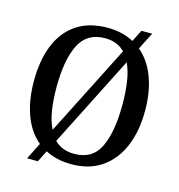

<svg xmlns="http://www.w3.org/2000/svg" viewBox="-115 -857 933 999"><g transform="rotate(15 351.0 -357.5)"><path d="M166 -50Q109 -97 80 -176.5Q51 -256 51 -359Q51 -470 84 -552Q117 -634 184 -679.5Q251 -725 352 -725Q392 -725 427 -716.5Q462 -708 492 -692L524 -755H582L535 -663Q591 -616 620.5 -538Q650 -460 650 -358Q650 -247 615 -164.5Q580 -82 513.5 -36Q447 10 351 10Q270 10 210 -22L179 40H121ZM459 -627Q418 -669 352 -669Q255 -669 214 -587Q173 -505 173 -358Q173 -288 182 -232.5Q191 -177 211 -138ZM351 -46Q449 -46 488.5 -128.5Q528 -211 528 -358Q528 -427 519.5 -482.5Q511 -538 492 -577L244 -87Q285 -46 351 -46Z"/></g></svg>

Font: Noto Serif Sinhala SemiCondensed Medium
Style: Regular
Weight: 500
Width: 4
Designer: Jelle Bosma - Monotype Design Team
Foundry: Monotype Imaging Inc.
Version: Version 2.007; ttfautohint (v1.8.4.7-5d5b)